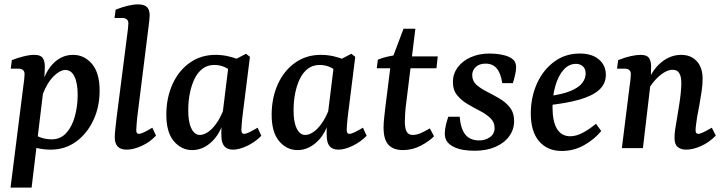

<svg xmlns="http://www.w3.org/2000/svg" viewBox="-20 -675 3297 875"><path d="M211 7Q181 7 152 0.5Q123 -6 100 -15L126 -70Q145 -55 168 -47.5Q191 -40 216 -40Q256 -40 282.5 -69.5Q309 -99 321.5 -146Q334 -193 334 -242Q334 -296 319.5 -326Q305 -356 278 -356Q253 -356 224 -327Q195 -298 175 -246L162 -253Q179 -339 219 -382Q259 -425 313 -425Q364 -425 399 -384Q434 -343 434 -262Q434 -187 405 -126Q376 -65 326 -29Q276 7 211 7ZM28 180 86 -280Q88 -292 90 -310Q92 -328 92 -337Q92 -350 84.5 -356Q77 -362 65 -362H29L34 -401Q59 -411 87 -418Q115 -425 136 -425Q167 -425 176.5 -408Q186 -391 184 -361L181 -293L124 180Z M557 7Q503 7 503 -49Q503 -64 505.5 -86.5Q508 -109 511 -136L559 -511Q561 -525 563 -542.5Q565 -560 565 -568Q565 -581 557.5 -587Q550 -593 538 -593H502L507 -631Q568 -655 609 -655Q637 -655 649.5 -643Q662 -631 662 -606Q662 -596 660.5 -582Q659 -568 657 -553L605 -137Q604 -123 602.5 -107.5Q601 -92 601 -82Q601 -65 612 -65Q621 -65 636 -72Q651 -79 674 -93L691 -57Q663 -27 625.5 -10Q588 7 557 7Z M856 9Q806 9 771.5 -32.5Q737 -74 738 -157Q739 -232 767 -293Q795 -354 845.5 -389.5Q896 -425 962 -425Q992 -425 1020.5 -418.5Q1049 -412 1072 -402L1047 -335Q1028 -358 1005.5 -368.5Q983 -379 957 -379Q925 -379 902.5 -361.5Q880 -344 866 -314.5Q852 -285 845 -249Q838 -213 838 -176Q837 -122 851.5 -91Q866 -60 891 -60Q908 -60 927.5 -73Q947 -86 965 -111Q983 -136 997 -171L1010 -164Q993 -78 950.5 -34.5Q908 9 856 9ZM1042 7Q1015 7 1002 -9Q989 -25 989 -56Q988 -68 989 -87Q990 -106 991 -129L1023 -389L1101 -430L1119 -416L1084 -137Q1083 -124 1081.5 -108Q1080 -92 1080 -84Q1080 -65 1092 -65Q1101 -65 1115.5 -72Q1130 -79 1154 -93L1171 -56Q1142 -27 1106 -10Q1070 7 1042 7Z M1336 9Q1286 9 1251.5 -32.5Q1217 -74 1218 -157Q1219 -232 1247 -293Q1275 -354 1325.5 -389.5Q1376 -425 1442 -425Q1472 -425 1500.5 -418.5Q1529 -412 1552 -402L1527 -335Q1508 -358 1485.5 -368.5Q1463 -379 1437 -379Q1405 -379 1382.5 -361.5Q1360 -344 1346 -314.5Q1332 -285 1325 -249Q1318 -213 1318 -176Q1317 -122 1331.5 -91Q1346 -60 1371 -60Q1388 -60 1407.5 -73Q1427 -86 1445 -111Q1463 -136 1477 -171L1490 -164Q1473 -78 1430.5 -34.5Q1388 9 1336 9ZM1522 7Q1495 7 1482 -9Q1469 -25 1469 -56Q1468 -68 1469 -87Q1470 -106 1471 -129L1503 -389L1581 -430L1599 -416L1564 -137Q1563 -124 1561.5 -108Q1560 -92 1560 -84Q1560 -65 1572 -65Q1581 -65 1595.5 -72Q1610 -79 1634 -93L1651 -56Q1622 -27 1586 -10Q1550 7 1522 7Z M1816 9Q1773 9 1750.5 -15Q1728 -39 1728 -94Q1728 -115 1731 -140.5Q1734 -166 1736 -185L1762 -393L1819 -544H1873L1831 -204Q1828 -183 1826.5 -160Q1825 -137 1825 -121Q1825 -89 1833.5 -74.5Q1842 -60 1861 -60Q1879 -60 1899 -69Q1919 -78 1939 -90L1958 -54Q1937 -32 1898.5 -11.5Q1860 9 1816 9ZM1697 -364 1702 -403Q1720 -411 1744 -416.5Q1768 -422 1794 -425L1828 -418H1975L1969 -364Z M2143 12Q2116 12 2091.5 8Q2067 4 2047 -6Q2027 -16 2017 -30.5Q2007 -45 2007 -66Q2007 -84 2012 -105Q2017 -126 2023 -143H2075Q2079 -89 2100.5 -62Q2122 -35 2164 -35Q2192 -35 2213 -50Q2234 -65 2234 -92Q2234 -118 2215 -136.5Q2196 -155 2167.5 -169.5Q2139 -184 2110.5 -201Q2082 -218 2063 -241.5Q2044 -265 2044 -302Q2044 -338 2065.5 -367.5Q2087 -397 2125 -414Q2163 -431 2211 -431Q2237 -431 2260.5 -427Q2284 -423 2301 -415Q2319 -406 2325.5 -395Q2332 -384 2332 -368Q2332 -354 2327.5 -334Q2323 -314 2317 -296H2269Q2262 -342 2243.5 -363.5Q2225 -385 2193 -385Q2164 -385 2148 -369.5Q2132 -354 2132 -333Q2132 -306 2151 -289Q2170 -272 2198.5 -257.5Q2227 -243 2255.5 -226.5Q2284 -210 2303.5 -185.5Q2323 -161 2323 -123Q2323 -85 2300.5 -54Q2278 -23 2237.5 -5.5Q2197 12 2143 12Z M2622 -431Q2678 -431 2709.5 -404Q2741 -377 2741 -334Q2741 -293 2710.5 -265.5Q2680 -238 2620.5 -221Q2561 -204 2474 -195L2476 -236Q2544 -245 2581.5 -261Q2619 -277 2634 -297.5Q2649 -318 2649 -340Q2649 -361 2636.5 -372.5Q2624 -384 2605 -384Q2572 -384 2548 -356.5Q2524 -329 2511 -284Q2498 -239 2498 -186Q2498 -121 2518.5 -87.5Q2539 -54 2579 -54Q2605 -54 2635 -69.5Q2665 -85 2696 -111L2720 -78Q2690 -41 2643 -14Q2596 13 2540 13Q2475 13 2437 -31Q2399 -75 2399 -158Q2399 -231 2426.5 -293Q2454 -355 2504.5 -393Q2555 -431 2622 -431Z M3107 7Q3083 7 3068.5 -5Q3054 -17 3054 -46Q3054 -64 3057 -86Q3060 -108 3065 -134Q3069 -160 3074 -189.5Q3079 -219 3082 -247.5Q3085 -276 3085 -297Q3085 -325 3076 -341Q3067 -357 3045 -357Q3026 -357 3004.5 -343.5Q2983 -330 2963 -307Q2943 -284 2929 -256L2923 -282Q2950 -355 2992.5 -390Q3035 -425 3084 -425Q3129 -425 3155.5 -396Q3182 -367 3182 -316Q3182 -289 3177.5 -258.5Q3173 -228 3167.5 -198Q3162 -168 3157 -142Q3154 -121 3152 -106Q3150 -91 3150 -81Q3150 -65 3162 -65Q3170 -65 3185 -72Q3200 -79 3224 -93L3242 -57Q3212 -26 3175 -9.5Q3138 7 3107 7ZM2814 0 2849 -280Q2851 -292 2853 -310Q2855 -328 2855 -337Q2855 -350 2847.5 -356Q2840 -362 2828 -362H2792L2797 -401Q2827 -413 2853.5 -419Q2880 -425 2899 -425Q2930 -425 2939.5 -408Q2949 -391 2947 -362L2946 -306L2910 0Z"/></svg>

Font: Rasa Medium
Style: Italic
Weight: 500
Italic angle: -7.10001°
Designer: Anna Giedrys (Yrsa+Rasa design), David Brezina (Yrsa art-direction, Rasa art-direction, design)
Foundry: Rosetta Type Foundry
Version: Version 2.004